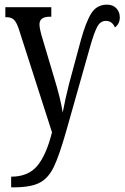

<svg xmlns="http://www.w3.org/2000/svg" viewBox="-20 -567 537 827"><path d="M28 194Q101 194 140 148Q179 102 204 3L61 -442Q51 -472 39.5 -482.5Q28 -493 8 -493H3V-536H201V-495H194Q150 -495 150 -462Q150 -442 165 -394L213 -233Q242 -138 250 -82Q261 -140 277 -204L328 -393Q350 -473 373.5 -510Q397 -547 441 -547Q466 -547 481 -531.5Q496 -516 496 -492Q496 -477 490 -466Q484 -455 475 -449Q463 -477 436 -477Q412 -477 398.5 -451Q385 -425 369 -369L266 -5Q235 104 211.5 152.5Q188 201 150 220.5Q112 240 37 240H28Z"/></svg>

Font: Noto Serif Cond
Style: Regular
Weight: 400
Width: 3
Designer: Monotype Design Team
Foundry: Monotype Imaging Inc.
Version: Version 1.001